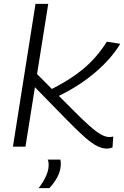

<svg xmlns="http://www.w3.org/2000/svg" viewBox="-20 -760 643 995"><path d="M47 0 164 -740H230L172 -376L249 -299Q321 -336 372 -372.5Q423 -409 461.5 -450Q500 -491 534 -544L603 -533Q558 -457 475 -386Q392 -315 285 -263L349 -199Q406 -141 443 -108.5Q480 -76 503.5 -63Q527 -50 546 -50Q551 -50 556.5 -50.5Q562 -51 567 -53L563 4Q549 10 534 10Q509 10 482.5 -3.5Q456 -17 420 -48.5Q384 -80 330 -135L161 -308L112 0ZM227 67H293Q296 82 295 96Q293 128 277 158Q261 188 236 215H180Q203 185 217 155.5Q231 126 232 99Q233 79 227 67Z"/></svg>

Font: Georama Expanded Light
Style: Italic
Weight: 300
Width: 7
Italic angle: -9°
Designer: Jean-Baptiste Levee
Foundry: Production Type
Version: Version 1.000